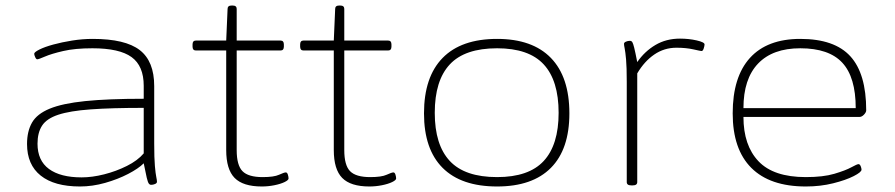

<svg xmlns="http://www.w3.org/2000/svg" viewBox="-20 -670 3244 696"><path d="M270 6Q177 6 127.5 -33.5Q78 -73 78 -148Q78 -194 96 -225.5Q114 -257 160 -276Q206 -295 288.5 -303.5Q371 -312 501 -312V-359Q501 -431 457 -463Q413 -495 315 -495Q252 -495 209 -485Q166 -475 143 -465Q120 -455 115 -455Q111 -455 107.5 -463Q104 -471 104 -475Q104 -481 123 -490.5Q142 -500 173 -508.5Q204 -517 241.5 -523Q279 -529 316 -529Q434 -529 486.5 -488.5Q539 -448 539 -358V-150Q539 -96 541.5 -68Q544 -40 546.5 -28.5Q549 -17 549 -11Q549 -6 542 -3Q535 0 528 0Q523 0 519.5 -4.5Q516 -9 512 -25.5Q508 -42 501 -78Q482 -59 444.5 -39.5Q407 -20 361 -7Q315 6 270 6ZM276 -27Q314 -27 357.5 -38Q401 -49 440 -68.5Q479 -88 501 -114V-279Q384 -279 308.5 -273.5Q233 -268 191 -254Q149 -240 132.5 -214.5Q116 -189 116 -149Q116 -88 157.5 -57.5Q199 -27 276 -27Z M929 6Q861 6 830.5 -25Q800 -56 800 -126V-487H690Q678 -487 678 -501V-509Q678 -523 690 -523H800L805 -638Q805 -650 820 -650H823Q838 -650 838 -638V-523H997Q1009 -523 1009 -509V-501Q1009 -487 997 -487H838V-126Q838 -71 859 -49.5Q880 -28 932 -28Q973 -28 991.5 -36.5Q1010 -45 1016 -45Q1021 -45 1023.5 -37Q1026 -29 1026 -23Q1026 -17 1011.5 -10Q997 -3 974.5 1.5Q952 6 929 6Z M1319 6Q1251 6 1220.5 -25Q1190 -56 1190 -126V-487H1080Q1068 -487 1068 -501V-509Q1068 -523 1080 -523H1190L1195 -638Q1195 -650 1210 -650H1213Q1228 -650 1228 -638V-523H1387Q1399 -523 1399 -509V-501Q1399 -487 1387 -487H1228V-126Q1228 -71 1249 -49.5Q1270 -28 1322 -28Q1363 -28 1381.5 -36.5Q1400 -45 1406 -45Q1411 -45 1413.5 -37Q1416 -29 1416 -23Q1416 -17 1401.5 -10Q1387 -3 1364.5 1.5Q1342 6 1319 6Z M1782 6Q1652 6 1584.5 -61.5Q1517 -129 1517 -259Q1517 -391 1584.5 -460Q1652 -529 1782 -529Q1910 -529 1977 -460Q2044 -391 2044 -259Q2044 -129 1977 -61.5Q1910 6 1782 6ZM1782 -28Q1897 -28 1951 -86.5Q2005 -145 2005 -261Q2005 -378 1951 -436.5Q1897 -495 1782 -495Q1665 -495 1610.5 -436.5Q1556 -378 1556 -261Q1556 -145 1610.5 -86.5Q1665 -28 1782 -28Z M2268 2Q2252 2 2252 -10V-373Q2252 -427 2249.5 -454.5Q2247 -482 2244.5 -494Q2242 -506 2242 -511Q2242 -516 2249 -519Q2256 -522 2263 -522Q2269 -522 2272 -517.5Q2275 -513 2279 -497Q2283 -481 2290 -445Q2317 -484 2356 -507Q2395 -530 2445 -530Q2477 -530 2505.5 -523.5Q2534 -517 2534 -509Q2534 -504 2531 -494.5Q2528 -485 2523 -485Q2520 -485 2493.5 -491Q2467 -497 2432 -497Q2388 -497 2352 -472.5Q2316 -448 2290 -404V-10Q2290 2 2274 2Z M2901 6Q2771 6 2703.5 -61.5Q2636 -129 2636 -259Q2636 -391 2698.5 -460Q2761 -529 2881 -529Q3005 -529 3062.5 -466Q3120 -403 3120 -270Q3120 -263 3112 -254.5Q3104 -246 3095 -246H2675Q2675 -143 2729.5 -85.5Q2784 -28 2901 -28Q2964 -28 3004.5 -40Q3045 -52 3066 -63.5Q3087 -75 3092 -75Q3097 -75 3100 -67.5Q3103 -60 3103 -55Q3103 -46 3074.5 -31.5Q3046 -17 3000 -5.5Q2954 6 2901 6ZM2675 -278H3082Q3082 -390 3033.5 -442.5Q2985 -495 2881 -495Q2781 -495 2728 -439.5Q2675 -384 2675 -278Z"/></svg>

Font: Asap Expanded Thin
Style: Regular
Weight: 100
Width: 7
Designer: Pablo Cosgaya
Foundry: Omnibus-Type
Version: Version 3.001; ttfautohint (v1.8.4.7-5d5b)